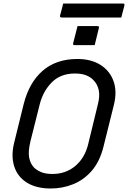

<svg xmlns="http://www.w3.org/2000/svg" viewBox="-20 -1057 731 1097"><path d="M423 -908H537Q548 -908 545 -897L521 -799H406Q395 -799 398 -810ZM422 -720Q501 -720 554.5 -686Q608 -652 629 -592.5Q650 -533 630 -455L571 -218Q550 -134 504.5 -81.5Q459 -29 398 -4.5Q337 20 270 20Q188 20 134.5 -13Q81 -46 61.5 -105.5Q42 -165 61 -242L115 -461Q146 -585 223.5 -652.5Q301 -720 422 -720ZM154 -250Q140 -192 146.5 -157Q153 -122 175 -99Q192 -83 217 -73Q242 -63 279 -63Q356 -63 410.5 -109Q465 -155 484 -234L538 -456Q552 -508 544 -543Q536 -578 513 -600Q497 -617 471.5 -627Q446 -637 408 -637Q326 -637 276 -586.5Q226 -536 207 -461ZM341 -1037H682Q693 -1037 691 -1026Q686 -1009 682 -992Q678 -975 673 -957H332Q321 -957 323 -968Q328 -986 332.5 -1003Q337 -1020 341 -1037Z"/></svg>

Font: Recursive Sn Lnr St
Style: Italic
Weight: 400
Italic angle: -15°
Version: Version 1.079;hotconv 1.0.112;makeotfexe 2.5.65598; ttfautoh